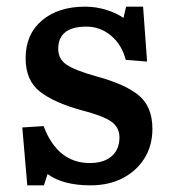

<svg xmlns="http://www.w3.org/2000/svg" viewBox="-20 -543 507 577"><path d="M62 14 47 -160 111 -164Q153 -53 250 -53Q292 -53 315.5 -73.5Q339 -94 339 -130Q339 -160 314.5 -177.5Q290 -195 224 -212Q141 -235 99 -268.5Q57 -302 57 -368Q57 -440 106 -481.5Q155 -523 236 -523Q269 -523 300.5 -513Q332 -503 351 -489L359 -523H410L422 -358L358 -363Q346 -409 313.5 -436Q281 -463 240 -463Q155 -463 155 -396Q155 -366 179.5 -349Q204 -332 268 -314Q357 -290 397.5 -256Q438 -222 438 -156Q438 -105 414 -67Q390 -29 348.5 -7.5Q307 14 252 14Q169 14 123 -20L112 14Z"/></svg>

Font: Literata 12pt Medium
Style: Regular
Weight: 500
Designer: Latin by Veronika Burian and Jose Scaglione. Greek by Irene Vlachou. Cyrillic by Vera Evstafieva.
Foundry: TypeTogether
Version: Version 3.002